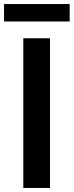

<svg xmlns="http://www.w3.org/2000/svg" viewBox="-21 -928 364 948"><path d="M94 0V-739H226V0ZM-1 -822V-908H323V-822Z"/></svg>

Font: Noto Sans JP SemiBold
Style: Regular
Weight: 600
Designer: Ryoko NISHIZUKA  (kana, bopomofo & ideographs); Paul D. Hunt (Latin, Greek & Cyrillic); Sandoll Communications , Soo-you
Foundry: Adobe
Version: Version 2.004-H2;hotconv 1.0.118;makeotfexe 2.5.65603